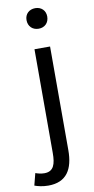

<svg xmlns="http://www.w3.org/2000/svg" viewBox="-153 -818 538 1104"><g transform="rotate(-10 116.0 -266.0)"><path d="M36 243C143 243 184 173 184 62V-543H93V62C93 128 80 169 26 169C6 169 -12 164 -26 159L-44 229C-25 236 3 243 36 243ZM138 -655C173 -655 198 -679 198 -716C198 -751 173 -775 138 -775C102 -775 77 -751 77 -716C77 -679 102 -655 138 -655Z"/></g></svg>

Font: Source Han Sans TC
Style: Regular
Weight: 400
Designer: Ryoko NISHIZUKA 西塚涼子 (kana, bopomofo & ideographs); Paul D. Hunt (Latin, Greek & Cyrillic); Sandoll Communications 산돌커뮤니
Foundry: Adobe
Version: Version 2.002;hotconv 1.0.116;makeotfexe 2.5.65601